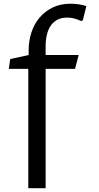

<svg xmlns="http://www.w3.org/2000/svg" viewBox="-20 -745 531 1027"><path d="M131.3 -376.5H26.9L34.7 -429.2L133.3 -450.7V-476.1Q133.3 -526.4 148.2 -571.8Q163.1 -617.2 191.9 -651.1Q220.7 -685.1 262.2 -705.1Q303.7 -725.1 357.4 -725.1Q377.4 -725.1 399.4 -722.2Q421.4 -719.2 441.9 -712.4L423.3 -637.2L413.6 -632.3Q397.5 -640.6 378.7 -645.8Q359.9 -650.9 338.4 -650.9Q307.6 -650.9 285.9 -638.9Q264.2 -627 250.5 -606.4Q236.8 -585.9 230.5 -558.1Q224.1 -530.3 224.1 -498.5V-450.7H400.9L381.3 -376.5H224.1V261.7H131.3Z"/></svg>

Font: Proza Libre
Style: Regular
Weight: 400
Designer: Jasper de Waard
Foundry: Jasper de Waard
Version: Version 1.001; ttfautohint (v1.4.1.8-43bc)